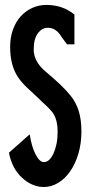

<svg xmlns="http://www.w3.org/2000/svg" viewBox="-20 -746 365 776"><path d="M16.1 -128.9 100.1 -203.1Q107.9 -152.3 124 -121.6Q140.1 -90.8 157.2 -90.8Q169.4 -90.8 179.2 -100.3Q189 -109.9 196.5 -126.5Q204.1 -143.1 208.5 -165Q212.9 -187 212.9 -212.9Q212.9 -269 188 -296.9Q172.9 -314 160.4 -325Q147.9 -335.9 137.2 -347.2Q113.3 -369.1 90.6 -390.6Q67.9 -412.1 54.2 -432.1Q21 -480 21 -556.2Q21 -595.2 32.5 -626.7Q43.9 -658.2 64 -680.2Q84 -702.1 110.6 -714.1Q137.2 -726.1 167 -726.1Q233.9 -726.1 280.8 -687V-566.9H251Q248 -571.8 240.5 -580.8Q232.9 -589.8 224.1 -604Q214.4 -618.2 201.7 -626Q189 -633.8 172.9 -633.8Q149.9 -633.8 133.1 -611.3Q116.2 -588.9 116.2 -545.9Q116.2 -497.1 165 -456.1Q197.3 -429.2 222.2 -405.5Q247.1 -381.8 264.2 -360.8Q287.1 -333 298.1 -297.6Q309.1 -262.2 309.1 -214.8Q309.1 -167 297.1 -126Q285.2 -85 264.2 -54.4Q243.2 -23.9 215.6 -7.1Q188 9.8 157.2 9.8Q110.4 9.8 69.6 -27.1Q28.8 -64 16.1 -128.9Z"/></svg>

Font: Fundamental  Brigade Condensed
Style: Regular
Weight: 400
Width: 3
Designer: Peter Wiegel, original typeface by Carl Albert Fahrenwaldt 1901
Foundry: Peter Wiegel
Version: Version 0.000 2012 initial release